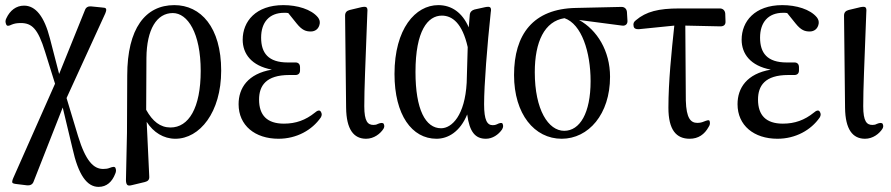

<svg xmlns="http://www.w3.org/2000/svg" viewBox="-20 -541 3481 750"><path d="M28 172C29 175 35 177 45 178L86 183C97 184 107 180 111 169L225 -121L263 38C286 143 320 189 365 189C397 189 418 169 430 138C434 129 434 123 431 115C428 109 421 110 408 115C401 118 392 119 383 119C346 119 315 89 285 -9L240 -158L391 -488C395 -498 396 -503 394 -507C392 -511 386 -511 376 -512L336 -516C325 -517 316 -513 312 -502L211 -252L175 -391C153 -477 119 -519 74 -519C43 -519 19 -500 5 -470C0 -461 1 -453 4 -446C7 -438 14 -439 26 -445C36 -449 46 -451 61 -451C104 -451 128 -430 156 -339L195 -214L32 154C28 163 27 169 28 172Z M477 -246 476 -22 472 162C472 172 474 178 477 181C480 184 485 185 496 182L546 170C558 167 564 161 563 148L553 -65C579 -24 619 1 665 1C760 1 844 -102 844 -265C844 -435 764 -521 661 -521C548 -521 477 -430 477 -246ZM551 -112 552 -315C553 -426 592 -490 655 -490C713 -490 764 -412 764 -264C764 -119 717 -43 646 -43C606 -43 576 -67 551 -112Z M1068 1C1139 1 1199 -33 1233 -82C1238 -90 1238 -98 1233 -105C1229 -112 1220 -110 1210 -101C1174 -72 1136 -58 1089 -58C1023 -58 992 -91 992 -152C992 -206 1019 -248 1110 -248C1116 -248 1121 -248 1130 -248C1143 -247 1152 -252 1152 -266V-278C1152 -292 1144 -298 1131 -297C1121 -297 1113 -297 1104 -297C1028 -297 1000 -334 1000 -394C1000 -454 1032 -491 1090 -491C1096 -491 1101 -491 1106 -490L1139 -449C1160 -423 1175 -418 1194 -418C1212 -418 1226 -429 1229 -449C1230 -458 1228 -465 1222 -473C1196 -505 1141 -521 1087 -521C979 -521 928 -457 928 -386C928 -331 962 -284 1042 -269C948 -253 912 -197 912 -134C912 -51 976 1 1068 1Z M1410 1C1441 1 1466 -19 1478 -38C1482 -45 1482 -50 1479 -57C1476 -62 1468 -62 1456 -57C1451 -54 1445 -53 1439 -53C1417 -53 1403 -66 1403 -126C1403 -197 1407 -279 1415 -493C1416 -504 1415 -509 1412 -512C1409 -515 1402 -515 1392 -513L1346 -502C1335 -499 1328 -493 1328 -480L1332 -120C1333 -35 1362 1 1410 1Z M1685 1C1730 1 1777 -26 1805 -94C1814 -25 1837 1 1878 1C1904 1 1927 -15 1941 -35C1947 -45 1946 -52 1943 -58C1940 -63 1932 -61 1920 -55C1916 -53 1911 -52 1905 -52C1883 -52 1871 -71 1871 -134C1871 -208 1883 -363 1897 -493C1899 -503 1898 -509 1895 -512C1892 -515 1885 -515 1875 -513L1834 -504C1823 -501 1816 -494 1815 -483L1811 -434C1786 -492 1744 -521 1692 -521C1603 -521 1521 -429 1521 -252C1521 -92 1589 1 1685 1ZM1603 -260C1603 -421 1651 -480 1706 -480C1747 -480 1786 -450 1807 -357L1803 -218C1796 -90 1745 -40 1703 -40C1642 -40 1603 -113 1603 -260Z M2174 1C2279 1 2363 -95 2363 -241C2363 -343 2312 -424 2242 -463L2410 -441C2423 -439 2432 -447 2431 -460L2429 -494C2428 -506 2420 -514 2408 -514L2230 -510C2062 -507 1988 -406 1988 -248C1988 -95 2068 1 2174 1ZM2069 -259C2069 -378 2107 -458 2185 -470C2252 -447 2287 -338 2287 -224C2287 -99 2245 -30 2184 -30C2122 -30 2069 -112 2069 -259Z M2455 -439C2456 -430 2464 -426 2476 -427L2614 -441C2603 -338 2591 -222 2591 -120C2591 -33 2622 1 2674 1C2708 1 2732 -16 2748 -45C2754 -54 2754 -60 2752 -68C2750 -74 2742 -71 2729 -66C2722 -63 2714 -61 2704 -61C2678 -61 2661 -79 2659 -148L2657 -441L2794 -438C2807 -438 2815 -444 2814 -458L2813 -488C2812 -500 2804 -508 2792 -508H2633C2553 -508 2504 -496 2464 -462C2455 -455 2453 -449 2455 -439Z M3017 1C3088 1 3148 -33 3182 -82C3187 -90 3187 -98 3182 -105C3178 -112 3169 -110 3159 -101C3123 -72 3085 -58 3038 -58C2972 -58 2941 -91 2941 -152C2941 -206 2968 -248 3059 -248C3065 -248 3070 -248 3079 -248C3092 -247 3101 -252 3101 -266V-278C3101 -292 3093 -298 3080 -297C3070 -297 3062 -297 3053 -297C2977 -297 2949 -334 2949 -394C2949 -454 2981 -491 3039 -491C3045 -491 3050 -491 3055 -490L3088 -449C3109 -423 3124 -418 3143 -418C3161 -418 3175 -429 3178 -449C3179 -458 3177 -465 3171 -473C3145 -505 3090 -521 3036 -521C2928 -521 2877 -457 2877 -386C2877 -331 2911 -284 2991 -269C2897 -253 2861 -197 2861 -134C2861 -51 2925 1 3017 1Z M3359 1C3390 1 3415 -19 3427 -38C3431 -45 3431 -50 3428 -57C3425 -62 3417 -62 3405 -57C3400 -54 3394 -53 3388 -53C3366 -53 3352 -66 3352 -126C3352 -197 3356 -279 3364 -493C3365 -504 3364 -509 3361 -512C3358 -515 3351 -515 3341 -513L3295 -502C3284 -499 3277 -493 3277 -480L3281 -120C3282 -35 3311 1 3359 1Z"/></svg>

Font: 寒蝉锦书宋 CompactLight
Style: Bold
Weight: 400
Width: 4
Designer: 寒蝉锦书宋{Warren} 思源宋体{Ryoko NISHIZUKA 西塚涼子 (kana & ideographs); Frank Grießhammer (Latin, Greek & Cyrillic); Wenlong ZHANG 
Foundry: Adobe & ChillType
Version: Version 2.000;Glyphs 3.1.1 (3135)